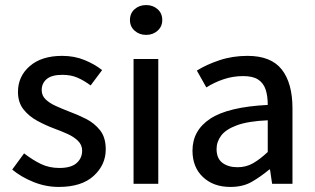

<svg xmlns="http://www.w3.org/2000/svg" viewBox="-20 -719 1234 751"><path d="M209.5 12.2Q159.2 12.2 111.1 -7.1Q63 -26.4 27.8 -55.7L74.2 -119.1Q106.9 -93.8 139.4 -77.9Q171.9 -62 212.4 -62Q258.3 -62 279.8 -81.3Q301.3 -100.6 301.3 -129.4Q301.3 -152.3 284.9 -168.2Q268.6 -184.1 243.7 -195.3Q218.8 -206.5 191.9 -216.3Q159.2 -228.5 126.5 -246.1Q93.8 -263.7 72 -291Q50.3 -318.4 50.3 -359.4Q50.3 -420.4 96.4 -460.4Q142.6 -500.5 223.1 -500.5Q271 -500.5 310.8 -484.1Q350.6 -467.8 379.4 -444.8L334.5 -384.8Q309.1 -403.8 283.4 -415Q257.8 -426.3 224.1 -426.3Q182.1 -426.3 162.6 -409.7Q143.1 -393.1 143.1 -366.7Q143.1 -345.2 158.2 -330.6Q173.3 -315.9 197.5 -304.9Q221.7 -293.9 248 -283.7Q282.7 -271 316.2 -254.2Q349.6 -237.3 371.6 -209.2Q393.6 -181.2 393.6 -134.8Q393.6 -74.2 346.4 -31Q299.3 12.2 209.5 12.2Z M502.4 0V-488.3H599.1V0ZM551.8 -582.5Q524.9 -582.5 506.6 -598.9Q488.3 -615.2 488.3 -640.6Q488.3 -667 506.6 -683.1Q524.9 -699.2 551.8 -699.2Q578.1 -699.2 596.4 -683.1Q614.7 -667 614.7 -640.6Q614.7 -615.2 596.4 -598.9Q578.1 -582.5 551.8 -582.5Z M880.9 12.2Q814.9 12.2 773.9 -26.4Q732.9 -64.9 732.9 -129.9Q732.9 -209 802.7 -254.9Q872.6 -300.8 1027.3 -308.6Q1027.3 -344.2 1018.8 -369.4Q1010.3 -394.5 989.5 -408Q968.8 -421.4 931.2 -421.4Q891.1 -421.4 854.2 -408.9Q817.4 -396.5 787.1 -377L750 -442.9Q787.1 -466.3 838.4 -483.4Q889.6 -500.5 948.2 -500.5Q1040 -500.5 1082 -447.3Q1124 -394 1124 -294.9V0H1044.4L1036.1 -56.2H1033.7Q999.5 -27.8 964.8 -7.8Q930.2 12.2 880.9 12.2ZM909.2 -64.9Q942.4 -64.9 969.5 -80.3Q996.6 -95.7 1027.3 -124.5V-248.5Q950.2 -245.1 906.7 -229Q863.3 -212.9 845.2 -188.7Q827.1 -164.6 827.1 -136.2Q827.1 -99.1 850.1 -82Q873 -64.9 909.2 -64.9Z"/></svg>

Font: Varta Light SemiBold
Style: Regular
Weight: 600
Version: Version 1.004